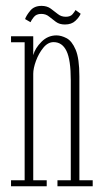

<svg xmlns="http://www.w3.org/2000/svg" viewBox="-20 -650 376 670"><path d="M18.5 0V-21H66V-502.5H18.5V-523.5H96V-457.5Q102.5 -482 124.8 -504.2Q147 -526.5 177 -526.5Q193.5 -526.5 212.2 -516.8Q231 -507 244 -476.5Q257 -446 257 -383.5V-21H303.5V0H180.5V-21H227V-370Q227 -441.5 212 -472.2Q197 -503 167 -503Q147 -503 131 -483.2Q115 -463.5 105.5 -437.5Q96 -411.5 96 -392.5V-21H143V0ZM206.5 -564.5Q187.5 -564.5 175 -573.8Q162.5 -583 151.2 -592.2Q140 -601.5 124 -601.5Q106.5 -601.5 97.8 -590.2Q89 -579 86.5 -572.5L67.5 -583.5Q72 -596.5 85.8 -613Q99.5 -629.5 125 -629.5Q144 -629.5 157 -620Q170 -610.5 181.8 -601Q193.5 -591.5 209.5 -591.5Q225.5 -591.5 233 -600.2Q240.5 -609 243.5 -615L261.5 -602Q256.5 -590 243 -577.2Q229.5 -564.5 206.5 -564.5Z"/></svg>

Font: Imbue 50pt Thin
Style: Regular
Weight: 100
Designer: Tyler Finck
Foundry: Etcetera Type Company
Version: Version 1.102; ttfautohint (v1.8.3)